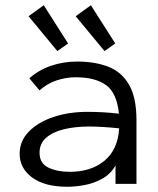

<svg xmlns="http://www.w3.org/2000/svg" viewBox="-20 -702 603 733"><path d="M238 11Q150 11 102.5 -24.5Q55 -60 55 -115Q55 -164 90.5 -200Q126 -236 184.5 -255.5Q243 -275 314 -275Q340 -275 370.5 -273.5Q401 -272 434 -268Q426 -348 384.5 -377.5Q343 -407 269 -407Q232 -407 196 -395Q160 -383 131 -357L92 -403Q128 -435 175 -451Q222 -467 275 -467Q343 -467 394 -447Q445 -427 473 -378Q501 -329 501 -243V0H421V-70Q402 -37 370 -19.5Q338 -2 303 4.5Q268 11 238 11ZM131 -119Q131 -78 165 -62Q199 -46 246 -46Q328 -46 379 -88.5Q430 -131 435 -212Q407 -215 376.5 -217Q346 -219 321 -219Q267 -219 224 -208.5Q181 -198 156 -176Q131 -154 131 -119ZM199 -507 89 -640 147 -682 240 -536ZM379 -507 269 -640 327 -682 420 -536Z"/></svg>

Font: Inconsolata SemiExpanded
Style: Regular
Weight: 400
Width: 6
Monospace: yes
Designer: Raph Levien, Cyreal, Brenton Simpson
Foundry: Raph Levien, Cyreal, Google
Version: Version 3.100; ttfautohint (v1.8.4.7-5d5b)